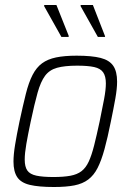

<svg xmlns="http://www.w3.org/2000/svg" viewBox="-20 -741 522 769"><path d="M196 8Q135 8 99.5 -0.5Q64 -9 49 -31.5Q34 -54 34 -94Q34 -122 40.5 -161.5Q47 -201 58 -254Q72 -319 83.5 -365Q95 -411 110.5 -441Q126 -471 148.5 -487.5Q171 -504 204.5 -511Q238 -518 287 -518Q348 -518 383 -509Q418 -500 433.5 -477.5Q449 -455 449 -414Q449 -386 442 -346.5Q435 -307 424 -254Q411 -189 398.5 -143.5Q386 -98 371 -68.5Q356 -39 333.5 -22Q311 -5 278 1.5Q245 8 196 8ZM194 -32Q234 -32 261.5 -37Q289 -42 306.5 -55.5Q324 -69 335.5 -94Q347 -119 357 -158.5Q367 -198 379 -254Q390 -307 397 -344.5Q404 -382 404 -407Q404 -436 393 -451.5Q382 -467 357 -472.5Q332 -478 289 -478Q239 -478 208.5 -469.5Q178 -461 160.5 -437.5Q143 -414 130.5 -369.5Q118 -325 103 -254Q92 -202 85.5 -164.5Q79 -127 79 -102Q79 -73 89.5 -58Q100 -43 125.5 -37.5Q151 -32 194 -32ZM226 -593 157 -716V-721H206L255 -598V-593ZM372 -593 303 -716V-721H352L400 -598L401 -593Z"/></svg>

Font: Saira SemiCondensed ExtraLight
Style: Italic
Weight: 250
Width: 4
Italic angle: -12°
Designer: Hector Gatti with collaboration of the Omnibus-Type team
Foundry: Omnibus-Type
Version: Version 1.101